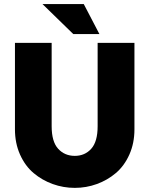

<svg xmlns="http://www.w3.org/2000/svg" viewBox="-20 -913 731 940"><path d="M53.2 -279.8V-703.1H232.9V-294.9Q232.9 -219.7 264.6 -184.8Q296.4 -149.9 346.2 -149.9Q395.5 -149.9 426.8 -184.8Q458 -219.7 458 -294.9V-703.1H638.2V-279.8Q638.2 -211.9 613.3 -156.2Q588.4 -100.6 547.1 -65.7Q505.9 -30.8 454.1 -12Q402.3 6.8 346.2 6.8Q290 6.8 238 -12Q186 -30.8 144.5 -65.7Q103 -100.6 78.1 -156.2Q53.2 -211.9 53.2 -279.8ZM338.9 -746.1 188 -893.1H390.1L466.8 -746.1Z"/></svg>

Font: LT Superior Black
Style: Regular
Weight: 900
Designer: Daniel Lyons
Foundry: LyonsType
Version: Version 2.005